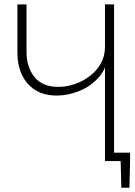

<svg xmlns="http://www.w3.org/2000/svg" viewBox="-20 -735 614 876"><path d="M459 0V-472L472 -477Q464.5 -418.5 427.5 -378.8Q390.5 -339 339.8 -319Q289 -299 239 -299Q180.5 -299 140.5 -324.5Q100.5 -350 80 -394Q59.5 -438 59.5 -494V-715H101V-497Q101 -430 137 -384.2Q173 -338.5 246 -338.5Q283 -338.5 320.5 -351.2Q358 -364 389.5 -387.8Q421 -411.5 440 -445.5Q459 -479.5 459 -521.5V-715H500.5V0ZM573.5 0H462V-38.5H573.5ZM530.5 0H573.5L570.5 121.5H533.5Z"/></svg>

Font: Russolo 10pt ExtraLight
Style: Regular
Weight: 200
Designer: Micah Stupak-Hahn
Version: Version 1.000